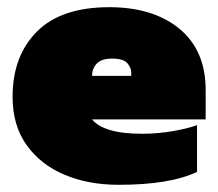

<svg xmlns="http://www.w3.org/2000/svg" viewBox="-20 -504 607 534"><path d="M310 10Q226 10 159.5 -18Q93 -46 54 -100.5Q15 -155 15 -235Q15 -348 82.5 -416Q150 -484 284 -484Q406 -484 479 -424Q552 -364 552 -253V-172H236Q251 -153 285.5 -142.5Q320 -132 375 -132Q420 -132 462 -139.5Q504 -147 528 -156V-26Q453 10 310 10ZM236 -293H345V-302Q345 -316 334 -328.5Q323 -341 292 -341Q262 -341 249 -327Q236 -313 236 -293Z"/></svg>

Font: Boz Display
Style: Regular
Weight: 900
Version: Version 2.000; ttfautohint (v1.8.3)